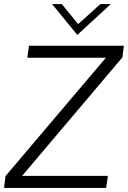

<svg xmlns="http://www.w3.org/2000/svg" viewBox="-21 -921 627 941"><path d="M-1 0 6 -58 514 -657 521 -638H113L121 -697H586L579 -640L78 -48L71 -59H508L499 0ZM358 -750 234 -901H282L362 -803L471 -901H522Z"/></svg>

Font: Hanken Grotesk Light
Style: Italic
Weight: 300
Italic angle: -8°
Designer: Alfredo Marco Pradil
Foundry: Hanken Design Co.
Version: Version 3.013